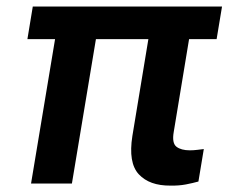

<svg xmlns="http://www.w3.org/2000/svg" viewBox="-20 -566 710 592"><path d="M664.6 -545.9 647.9 -445.3H64.5L81.1 -545.9ZM292.5 -545.9 201.7 0H75.7L166.5 -545.9ZM454.1 -545.9H579.6L515.6 -158.7Q509.8 -124.5 524.2 -113.5Q538.6 -102.5 565.4 -102.5Q577.1 -102.5 588.6 -104Q600.1 -105.5 608.4 -106.4L591.8 -6.3Q574.7 -1.5 553 2.7Q531.2 6.8 505.4 6.3Q440.9 6.8 408 -28.6Q375 -64 388.2 -147Z"/></svg>

Font: Inter Tight SemiBold
Style: Italic
Weight: 600
Italic angle: -9.39999°
Designer: Rasmus Andersson
Foundry: rsms
Version: Version 3.004